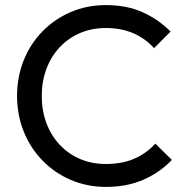

<svg xmlns="http://www.w3.org/2000/svg" viewBox="-20 -724 728 754"><path d="M397 10Q322 10 258 -17.5Q194 -45 146.5 -94Q99 -143 73 -208Q47 -273 47 -347Q47 -422 73 -487Q99 -552 146.5 -600.5Q194 -649 257.5 -676.5Q321 -704 396 -704Q478 -704 540 -676Q602 -648 650 -600L585 -535Q552 -572 504.5 -593Q457 -614 396 -614Q341 -614 295 -594.5Q249 -575 215 -539Q181 -503 162.5 -454Q144 -405 144 -347Q144 -289 162.5 -240Q181 -191 215 -155Q249 -119 295 -99.5Q341 -80 396 -80Q461 -80 509 -101.5Q557 -123 590 -160L655 -96Q607 -46 542.5 -18Q478 10 397 10Z"/></svg>

Font: Outfit Thin
Style: Regular
Weight: 400
Version: Version 1.100;gftools[0.9.27]